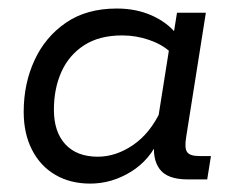

<svg xmlns="http://www.w3.org/2000/svg" viewBox="-20 -427 562 457"><path d="M194.7 10Q147.3 10 111.6 -10.9Q75.9 -31.8 56.2 -70.4Q36.4 -108.9 36.4 -160.7Q36.4 -227.6 61.9 -283.1Q87.3 -338.7 136.6 -372.7Q185.8 -406.7 258.1 -406.7Q303.8 -406.7 340.7 -390.4Q377.6 -374.1 400.1 -346.2L392 -338.7L401.3 -396.7H470L423.1 -100.7Q418.7 -74.2 425.5 -64.9Q432.3 -55.6 454 -55.6H482.1L473.2 0H426.4Q377.6 0 359.6 -25.1Q341.6 -50.2 348.2 -92.1L352 -116L360.1 -99Q337 -45.9 291.4 -18Q245.8 10 194.7 10ZM212.8 -54Q255.8 -54 296.7 -81.8Q337.5 -109.6 363 -164.2L355 -136.6L384.3 -321.3L385.3 -303.2Q366.1 -321.1 335.2 -331.9Q304.2 -342.7 270.7 -342.7Q216.6 -342.7 180.4 -319.4Q144.2 -296 126.2 -256Q108.3 -216.1 108.3 -165.8Q108.3 -113.1 135.6 -83.5Q163 -54 212.8 -54Z"/></svg>

Font: Rokkitt SemiBold
Style: Italic
Weight: 600
Italic angle: -9°
Designer: Vernon Adams
Foundry: Vernon Adams
Version: Version 3.103